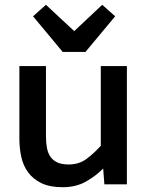

<svg xmlns="http://www.w3.org/2000/svg" viewBox="-20 -770 611 802"><path d="M411 -66Q378 -33 337 -10.5Q296 12 242 12Q188 12 153 -5Q118 -22 97.5 -50Q77 -78 69 -114.5Q61 -151 61 -190V-494H172V-201Q172 -174 176 -152.5Q180 -131 190.5 -115.5Q201 -100 219.5 -91.5Q238 -83 267 -83Q310 -83 341 -106Q372 -129 401 -161V-494H510V0H416ZM290 -640 407 -750 461 -702 337 -553H242L118 -702L172 -750Z"/></svg>

Font: Codetta
Style: Bold
Weight: 700
Designer: Ulrich Proeller
Foundry: PROSA GmbH
Version: Version 2.00;September 29, 2018;FontCreator 11.5.0.2427 64-b